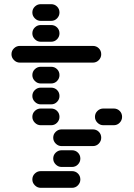

<svg xmlns="http://www.w3.org/2000/svg" viewBox="-20 -710 640 920"><path d="M235 -50Q235 -34 247 -22Q259 -10 275 -10H425Q442 -10 453.5 -22Q465 -34 465 -50Q465 -67 453.5 -78.5Q442 -90 425 -90H275Q259 -90 247 -78.5Q235 -67 235 -50ZM435 -150Q435 -134 447 -122Q459 -110 475 -110H525Q542 -110 553.5 -122Q565 -134 565 -150Q565 -167 553.5 -178.5Q542 -190 525 -190H475Q459 -190 447 -178.5Q435 -167 435 -150ZM135 -150Q135 -134 147 -122Q159 -110 175 -110H225Q242 -110 253.5 -122Q265 -134 265 -150Q265 -167 253.5 -178.5Q242 -190 225 -190H175Q159 -190 147 -178.5Q135 -167 135 -150ZM135 -250Q135 -234 147 -222Q159 -210 175 -210H225Q242 -210 253.5 -222Q265 -234 265 -250Q265 -267 253.5 -278.5Q242 -290 225 -290H175Q159 -290 147 -278.5Q135 -267 135 -250ZM135 -350Q135 -334 147 -322Q159 -310 175 -310H225Q242 -310 253.5 -322Q265 -334 265 -350Q265 -367 253.5 -378.5Q242 -390 225 -390H175Q159 -390 147 -378.5Q135 -367 135 -350ZM35 -450Q35 -434 47 -422Q59 -410 75 -410H425Q442 -410 453.5 -422Q465 -434 465 -450Q465 -467 453.5 -478.5Q442 -490 425 -490H75Q59 -490 47 -478.5Q35 -467 35 -450ZM135 -550Q135 -534 147 -522Q159 -510 175 -510H225Q242 -510 253.5 -522Q265 -534 265 -550Q265 -567 253.5 -578.5Q242 -590 225 -590H175Q159 -590 147 -578.5Q135 -567 135 -550ZM135 -650Q135 -634 147 -622Q159 -610 175 -610H225Q242 -610 253.5 -622Q265 -634 265 -650Q265 -667 253.5 -678.5Q242 -690 225 -690H175Q159 -690 147 -678.5Q135 -667 135 -650ZM135 150Q135 166 147 178Q159 190 175 190H325Q342 190 353.5 178Q365 166 365 150Q365 133 353.5 121.5Q342 110 325 110H175Q159 110 147 121.5Q135 133 135 150ZM235 50Q235 66 247 78Q259 90 275 90H325Q342 90 353.5 78Q365 66 365 50Q365 33 353.5 21.5Q342 10 325 10H275Q259 10 247 21.5Q235 33 235 50Z"/></svg>

Font: Matrix Sans Raster
Style: Regular
Weight: 400
Designer: Brad Neil
Version: Version 1.100